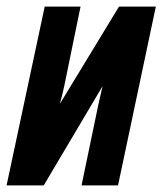

<svg xmlns="http://www.w3.org/2000/svg" viewBox="-26 -564 494 584"><path d="M107 0 286 -302Q283 -290 279.5 -274Q276 -258 273 -245L222 0H333L448 -544H336L156 -248Q164 -276 170 -305L219 -544H110L-6 0Z"/></svg>

Font: Noto Sans Display Condensed
Style: Bold Italic
Weight: 700
Width: 3
Designer: Monotype Design team
Foundry: Monotype Imaging Inc.
Version: 1.000